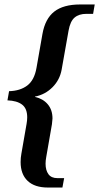

<svg xmlns="http://www.w3.org/2000/svg" viewBox="-20 -714 448 868"><path d="M196.3 133.8Q136.7 133.8 105 103.8Q73.2 73.7 73.2 18.6Q73.2 -1 76.7 -19.5L100.1 -153.8Q103 -169.9 103 -183.6Q103 -223.6 79.8 -241.2Q56.6 -258.8 13.7 -260.3L21 -301.8Q71.3 -303.2 103.3 -327.4Q135.3 -351.6 145 -407.2L171.9 -560.5Q184.1 -629.4 225.3 -661.6Q266.6 -693.8 342.3 -693.8H408.2L400.9 -651.4H370.6Q336.9 -651.4 317.1 -634.5Q297.4 -617.7 290 -575.7L258.8 -399.9Q250.5 -353 217.5 -319.8Q184.6 -286.6 138.2 -277.3V-275.9Q174.8 -267.6 196 -242.4Q217.3 -217.3 217.3 -178.2L214.8 -152.3L189 -3.9Q186 12.2 186 25.9Q186 55.7 199 73.5Q211.9 91.3 239.7 91.3H270L262.2 133.8Z"/></svg>

Font: Liberation Serif
Style: Bold Italic
Weight: 700
Italic angle: -16.333°
Designer: Steve Matteson
Foundry: Ascender Corporation
Version: Version 2.1.5